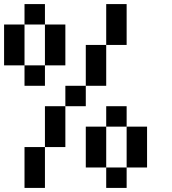

<svg xmlns="http://www.w3.org/2000/svg" viewBox="-20 -920 840 940"><path d="M0 -600V-800H100V-600ZM200 -200V0H100V-200ZM200 -500H100V-600H200ZM200 -400H300V-200H200ZM200 -600V-800H300V-600ZM200 -900V-800H100V-900ZM400 -100V-300H500V-100ZM400 -500V-400H300V-500ZM400 -700H500V-500H400ZM600 -100V0H500V-100ZM600 -400V-300H500V-400ZM600 -300H700V-100H600ZM600 -700H500V-900H600Z"/></svg>

Font: Galmuri9 Regular
Style: Regular
Weight: 400
Designer: Lee Minseo (quiple)
Version: Version 2.399;hotconv 1.1.1;makeotfexe 2.6.0 DEVELOPMENT